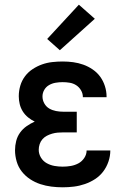

<svg xmlns="http://www.w3.org/2000/svg" viewBox="-20 -790 540 818"><path d="M247 8Q223 8 199 5Q175 2 152 -5.5Q129 -13 108.5 -26.5Q88 -40 73 -59Q58 -78 51 -102Q44 -126 44 -150Q44 -170 49 -189.5Q54 -209 65.5 -225Q77 -241 93.5 -252.5Q110 -264 128 -272Q113 -279 99.5 -290Q86 -301 77 -315.5Q68 -330 64 -346.5Q60 -363 60 -380Q60 -403 66.5 -425Q73 -447 86.5 -465Q100 -483 119 -495.5Q138 -508 159 -515.5Q180 -523 202.5 -525.5Q225 -528 247 -528Q270 -528 292 -525Q314 -522 335 -514.5Q356 -507 375 -494Q394 -481 407 -463Q420 -445 427 -423Q434 -401 434 -379Q434 -378 434 -377.5Q434 -377 434 -376H333Q333 -376 333 -376.5Q333 -377 333 -377Q333 -392 325 -405.5Q317 -419 304.5 -427Q292 -435 277 -437.5Q262 -440 247 -440Q232 -440 217 -437.5Q202 -435 189 -427.5Q176 -420 168.5 -407Q161 -394 161 -379Q161 -363 169 -349Q177 -335 190 -327.5Q203 -320 218.5 -317Q234 -314 250 -314H307V-226H250Q238 -226 226 -225Q214 -224 202 -220.5Q190 -217 179.5 -211.5Q169 -206 161 -197Q153 -188 149 -176Q145 -164 145 -152Q145 -134 154.5 -118.5Q164 -103 179.5 -94.5Q195 -86 212.5 -83Q230 -80 247 -80Q265 -80 282 -83Q299 -86 314 -94Q329 -102 339 -117Q349 -132 349 -149Q349 -149 349 -149Q349 -149 349 -149H450Q450 -149 450 -149Q450 -149 450 -149Q450 -125 442 -101.5Q434 -78 419.5 -59Q405 -40 385 -27Q365 -14 342 -6Q319 2 295 5Q271 8 247 8ZM235 -576 181 -624 316 -770 384 -710Z"/></svg>

Font: Zed Sans Semibold
Style: Regular
Weight: 600
Designer: Belleve Invis
Foundry: Belleve Invis
Version: Version 1.0.0; ttfautohint (v1.8.4)